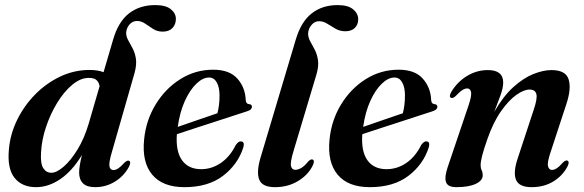

<svg xmlns="http://www.w3.org/2000/svg" viewBox="-20 -744 2356 774"><path d="M499.5 -71Q479.5 -34 443.2 -11.8Q407 10.5 363.5 10.5Q330 10.5 314.5 -5Q299 -20.5 299 -48.5Q299 -73.5 310.5 -119.5Q271.5 -55 223.5 -22.2Q175.5 10.5 125.5 10.5Q68.5 10.5 38.5 -27.2Q8.5 -65 16 -142.5Q21 -203 48.8 -260Q76.5 -317 121 -362.5Q165.5 -408 222 -435Q278.5 -462 341 -462Q374.5 -462 397.5 -453L436 -584.5Q457 -656.5 500 -690Q543 -723.5 606 -723.5Q648 -723.5 668.5 -707Q689 -690.5 689 -668Q689 -645.5 675.2 -631Q661.5 -616.5 636 -616.5Q614.5 -616.5 597.5 -627.2Q580.5 -638 565 -648.8Q549.5 -659.5 532.5 -659.5Q515 -659.5 502.5 -645.8Q490 -632 488.5 -611.5Q488.5 -596.5 496.8 -581.8Q505 -567 514.5 -549.2Q524 -531.5 527.8 -508Q531.5 -484.5 523 -452L430 -127.5Q418.5 -88.5 421.2 -73.5Q424 -58.5 437.5 -58.5Q446.5 -58.5 456.5 -65Q466.5 -71.5 481.5 -88Q493 -99 500 -96Q510 -91.5 499.5 -71ZM145.5 -130Q142.5 -84.5 154.5 -66Q166.5 -47.5 187 -47.5Q208 -47.5 236.5 -72Q265 -96.5 292.5 -141.2Q320 -186 338 -247L381.5 -396.5Q379 -412 369.2 -421Q359.5 -430 338 -430Q304.5 -430 271.2 -402.2Q238 -374.5 210.5 -329.5Q183 -284.5 165.5 -232Q148 -179.5 145.5 -130Z M961 -150Q939 -81 879 -35.2Q819 10.5 723.5 10.5Q635.5 10.5 593.5 -40Q551.5 -90.5 561 -182Q568.5 -259 607.5 -323Q646.5 -387 707 -425Q767.5 -463 839.5 -463Q905 -463 936.8 -427.2Q968.5 -391.5 970.5 -342Q971 -325 985 -324Q995.5 -323 995.5 -314Q996 -308.5 991.2 -303.5Q986.5 -298.5 973.5 -294.5Q958 -289.5 925 -278.8Q892 -268 850.5 -254.5Q809 -241 767.2 -227.5Q725.5 -214 693 -203Q688 -134 713.8 -98Q739.5 -62 791 -62Q833.5 -62 870.2 -87Q907 -112 930.5 -159.5Q941.5 -175 951 -174Q967.5 -173.5 961 -150ZM823 -431.5Q797.5 -431.5 771.5 -406.5Q745.5 -381.5 725.2 -337Q705 -292.5 696.5 -232.5Q735 -246 780.5 -261.5Q826 -277 856.5 -287.5Q860 -301 862.5 -318.8Q865 -336.5 865 -359.5Q865 -391.5 854 -411.5Q843 -431.5 823 -431.5Z M1341 -723.5Q1383 -723.5 1403.5 -706.5Q1424 -689.5 1424 -666.5Q1424 -645 1410.5 -631.5Q1397 -618 1372 -618Q1350.5 -618 1333 -628Q1315.5 -638 1299.5 -648.2Q1283.5 -658.5 1266.5 -658.5Q1248.5 -658.5 1235.8 -643.5Q1223 -628.5 1222 -609Q1222 -593.5 1230.2 -578.2Q1238.5 -563 1248.2 -544.8Q1258 -526.5 1261.8 -502.2Q1265.5 -478 1256 -445L1162.5 -132.5Q1149.5 -89 1153.2 -74.2Q1157 -59.5 1170.5 -59.5Q1182 -59.5 1195 -67.2Q1208 -75 1223 -93.5Q1233 -103.5 1240 -101Q1250.5 -97 1240.5 -76.5Q1222 -38.5 1181.2 -14Q1140.5 10.5 1088.5 10.5Q1037.5 10.5 1025.2 -19.5Q1013 -49.5 1030 -107.5L1172.5 -585Q1194 -657 1236.8 -690.2Q1279.5 -723.5 1341 -723.5Z M1708.5 -150Q1686.5 -81 1626.5 -35.2Q1566.5 10.5 1471 10.5Q1383 10.5 1341 -40Q1299 -90.5 1308.5 -182Q1316 -259 1355 -323Q1394 -387 1454.5 -425Q1515 -463 1587 -463Q1652.5 -463 1684.2 -427.2Q1716 -391.5 1718 -342Q1718.5 -325 1732.5 -324Q1743 -323 1743 -314Q1743.5 -308.5 1738.8 -303.5Q1734 -298.5 1721 -294.5Q1705.5 -289.5 1672.5 -278.8Q1639.5 -268 1598 -254.5Q1556.5 -241 1514.8 -227.5Q1473 -214 1440.5 -203Q1435.5 -134 1461.2 -98Q1487 -62 1538.5 -62Q1581 -62 1617.8 -87Q1654.5 -112 1678 -159.5Q1689 -175 1698.5 -174Q1715 -173.5 1708.5 -150ZM1570.5 -431.5Q1545 -431.5 1519 -406.5Q1493 -381.5 1472.8 -337Q1452.5 -292.5 1444 -232.5Q1482.5 -246 1528 -261.5Q1573.5 -277 1604 -287.5Q1607.5 -301 1610 -318.8Q1612.5 -336.5 1612.5 -359.5Q1612.5 -391.5 1601.5 -411.5Q1590.5 -431.5 1570.5 -431.5Z M1798.5 -349.5Q1788.5 -354 1799 -373Q1823 -413.5 1862.2 -437.5Q1901.5 -461.5 1947 -461.5Q2008.5 -461.5 2008.5 -411Q2008.5 -389.5 1997.2 -358.8Q1986 -328 1972.5 -293Q2008.5 -356 2049.2 -392.8Q2090 -429.5 2130 -445.5Q2170 -461.5 2203 -461.5Q2260.5 -461.5 2272.2 -424.2Q2284 -387 2263 -324L2199 -129Q2185.5 -88.5 2189.2 -73.8Q2193 -59 2205 -59Q2214 -59 2224.2 -65.5Q2234.5 -72 2249.5 -89Q2260.5 -99.5 2267.5 -96.5Q2277.5 -92 2267 -71.5Q2247 -34.5 2209.8 -12Q2172.5 10.5 2123 10.5Q2072.5 10.5 2060.2 -19.2Q2048 -49 2067 -105.5L2131.5 -301.5Q2147 -347 2142.2 -365Q2137.5 -383 2114.5 -383Q2092.5 -383 2062 -361.8Q2031.5 -340.5 2000 -296Q1968.5 -251.5 1944.5 -182.5Q1929.5 -140 1923.5 -115.8Q1917.5 -91.5 1917.5 -78Q1917.5 -66 1921.8 -57.5Q1926 -49 1926 -37.5Q1926 -16 1897.8 -2.8Q1869.5 10.5 1820 10.5Q1785 10.5 1778 -9.8Q1771 -30 1785 -71L1868.5 -318Q1882 -357.5 1879 -372.5Q1876 -387.5 1863.5 -387.5Q1854.5 -387.5 1844 -381Q1833.5 -374.5 1816.5 -356.5Q1805.5 -346.5 1798.5 -349.5Z"/></svg>

Font: Fraunces 72pt SemiBold
Style: Italic
Weight: 600
Italic angle: -16°
Version: Version 1.000;[b76b70a41]